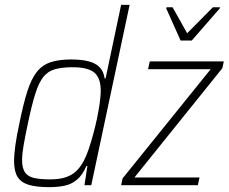

<svg xmlns="http://www.w3.org/2000/svg" viewBox="-20 -763 942 791"><path d="M182 8Q130 8 98.5 -1.5Q67 -11 52.5 -34Q38 -57 38 -99Q38 -127 43.5 -166Q49 -205 60 -255Q76 -335 92.5 -386.5Q109 -438 131.5 -466.5Q154 -495 188 -506.5Q222 -518 273 -518Q315 -518 344.5 -510.5Q374 -503 390.5 -486Q407 -469 411 -440H415L479 -743H514L356 0H328L340 -79H336Q320 -42 297.5 -23Q275 -4 246.5 2Q218 8 182 8ZM186 -24Q224 -24 250 -32.5Q276 -41 294 -58Q312 -75 326 -102Q336 -121 345.5 -149Q355 -177 364 -210Q373 -243 380 -276.5Q387 -310 391 -339.5Q395 -369 395 -389Q395 -442 368.5 -464Q342 -486 280 -486Q236 -486 207 -478Q178 -470 159 -446.5Q140 -423 125.5 -377Q111 -331 95 -255Q84 -203 77.5 -166Q71 -129 71 -104Q71 -71 82.5 -53.5Q94 -36 119.5 -30Q145 -24 186 -24ZM479 0 485 -28 848 -478H590L597 -510H902L896 -482L534 -32H802L795 0ZM724 -596 665 -728 666 -733H691L751 -626L857 -733H886L885 -728L770 -596Z"/></svg>

Font: Saira SemiCondensed Thin
Style: Italic
Weight: 250
Width: 4
Italic angle: -12°
Designer: Hector Gatti with collaboration of the Omnibus-Type team
Foundry: Omnibus-Type
Version: Version 1.101